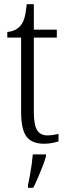

<svg xmlns="http://www.w3.org/2000/svg" viewBox="-20 -678 321 919"><path d="M191 10Q133 10 107 -24Q81 -58 81 -143V-498H15V-525Q36 -527 51.5 -534.5Q67 -542 78 -555Q91 -570 97.5 -594Q104 -618 108 -658H142V-536H252V-498H142V-141Q142 -79 158 -54.5Q174 -30 206 -30Q222 -30 234 -32Q246 -34 260 -37V-1Q247 3 229 6.5Q211 10 191 10ZM114 208Q119 184 123.5 159.5Q128 135 131.5 110Q135 85 137 61H200V71Q194 92 183.5 119Q173 146 161.5 173Q150 200 139 221H114Z"/></svg>

Font: Noto Serif Khmer Condensed Light
Style: Regular
Weight: 300
Width: 3
Designer: Danh Hong and the Monotype Design Team
Foundry: Monotype Imaging Inc.
Version: Version 2.004